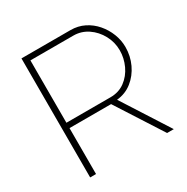

<svg xmlns="http://www.w3.org/2000/svg" viewBox="-162 -851 968 992"><g transform="rotate(-30 322.5 -355.0)"><path d="M96 0V-710H388Q433 -710 470 -691.5Q507 -673 534 -641.5Q561 -610 576 -571.5Q591 -533 591 -493Q591 -439 569 -392Q547 -345 508 -314Q469 -283 417 -278L595 0H555L379 -274H131V0ZM131 -306H394Q444 -306 480.5 -333Q517 -360 537 -403Q557 -446 557 -493Q557 -541 534 -583.5Q511 -626 472.5 -652Q434 -678 387 -678H131Z"/></g></svg>

Font: Raleway Thin ExtraLight
Style: Regular
Weight: 250
Version: Version 4.026